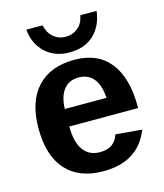

<svg xmlns="http://www.w3.org/2000/svg" viewBox="-111 -819 779 913"><g transform="rotate(-15 278.0 -362.5)"><path d="M286.1 9.8Q167 9.8 103 -60.8Q39.1 -131.3 39.1 -266.6Q39.1 -397.5 104 -467.8Q168.9 -538.1 288.1 -538.1Q401.9 -538.1 461.9 -462.6Q522 -387.2 522 -241.7V-237.8H183.1Q183.1 -160.6 211.7 -121.3Q240.2 -82 293 -82Q365.7 -82 384.8 -145L514.2 -133.8Q458 9.8 286.1 9.8ZM286.1 -451.7Q237.8 -451.7 211.7 -418Q185.5 -384.3 184.1 -323.7H389.2Q385.3 -387.7 358.4 -419.7Q331.5 -451.7 286.1 -451.7ZM276.9 -577.6Q203.1 -577.6 156.7 -622.1Q110.4 -666.5 105 -735.4H184.6Q192.4 -697.8 217.8 -676Q243.2 -654.3 277.8 -654.3Q312.5 -654.3 338.1 -675.5Q363.8 -696.8 370.6 -735.4H450.7Q441.9 -663.1 396.7 -620.4Q351.6 -577.6 276.9 -577.6Z"/></g></svg>

Font: Liberation Sans
Style: Bold
Weight: 700
Designer: Steve Matteson
Foundry: Ascender Corporation
Version: Version 2.1.5